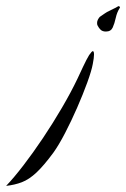

<svg xmlns="http://www.w3.org/2000/svg" viewBox="-131 -368 412 627"><path d="M215 -265Q204 -265 198 -270.5Q192 -276 188 -284Q186 -287 186 -293Q186 -299 189 -304.5Q192 -310 195 -313L211 -324Q218 -329 227 -333L241 -340Q246 -342 254 -347Q257 -349 259.5 -346.5Q262 -344 260 -342Q251 -328 247 -309.5Q243 -291 237 -278Q231 -265 215 -265ZM-111 239Q-86 213 -54.5 172Q-23 131 9.5 82.5Q42 34 71.5 -16.5Q101 -67 122 -111Q128 -124 140 -149.5Q152 -175 160 -188Q169 -201 172 -201Q176 -201 176 -190Q176 -185 175 -177Q174 -169 172 -159Q168 -137 154 -98.5Q140 -60 121 -16.5Q102 27 81.5 66.5Q61 106 43 131Q12 173 -12 195.5Q-36 218 -59.5 227Q-83 236 -111 239Z"/></svg>

Font: Birthstone Bounce
Style: Regular
Weight: 400
Designer: Robert E. Leuschke
Foundry: Rob Leuschke
Version: Version 1.010; ttfautohint (v1.8.3)